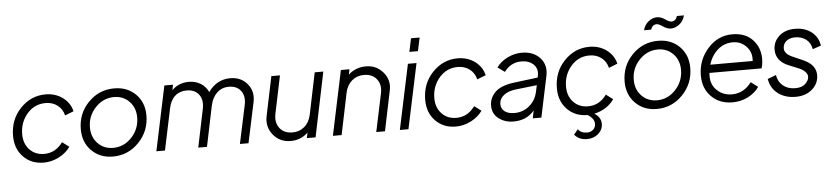

<svg xmlns="http://www.w3.org/2000/svg" viewBox="-50 -1042 6737 1557"><g transform="rotate(-5 3318.5 -263.5)"><path d="M270 12Q169 12 104.5 -54Q40 -120 40 -225Q40 -358 126 -448Q212 -538 331 -538Q411 -538 470 -495Q529 -452 546 -382L475 -354Q463 -406 422.5 -437Q382 -468 326 -468Q235 -468 175 -398.5Q115 -329 115 -232Q115 -155 161 -106.5Q207 -58 280 -58Q372 -58 431 -140L487 -98Q453 -49 393.5 -18.5Q334 12 270 12Z M833 12Q728 12 660 -56Q592 -124 592 -231Q592 -359 679 -448.5Q766 -538 890 -538Q997 -538 1064.5 -470.5Q1132 -403 1132 -297Q1132 -169 1044.5 -78.5Q957 12 833 12ZM841 -58Q929 -58 992.5 -126Q1056 -194 1056 -288Q1056 -366 1007 -417Q958 -468 883 -468Q795 -468 731 -400.5Q667 -333 667 -239Q667 -160 716.5 -109Q766 -58 841 -58Z M1835 -538Q1923 -538 1974 -476Q2025 -414 2007 -329L1937 0H1867L1933 -309Q1949 -381 1916 -425.5Q1883 -470 1818 -470Q1760 -470 1720.5 -432.5Q1681 -395 1667 -329L1599 0H1528L1592 -309Q1607 -381 1574 -425.5Q1541 -470 1474 -470Q1417 -470 1379 -436Q1341 -402 1328 -337L1257 0H1187L1298 -526H1368L1360 -482Q1414 -538 1498 -538Q1552 -538 1594 -512Q1636 -486 1656 -441Q1725 -538 1835 -538Z M2522 -526H2592L2483 0H2412L2421 -44Q2363 12 2280 12Q2192 12 2138 -54Q2084 -120 2103 -209L2169 -526H2239L2175 -218Q2161 -148 2196.5 -102Q2232 -56 2301 -56Q2358 -56 2398.5 -91Q2439 -126 2452 -188Z M2939 -538Q3024 -538 3078.5 -474.5Q3133 -411 3116 -328L3048 0H2977L3042 -308Q3057 -378 3021.5 -424Q2986 -470 2917 -470Q2860 -470 2819 -435Q2778 -400 2765 -338L2695 0H2624L2735 -526H2805L2796 -483Q2856 -538 2939 -538Z M3301 -624 3324 -733H3394L3371 -624ZM3169 0 3281 -529H3351L3239 0Z M3625 12Q3524 12 3459.5 -54Q3395 -120 3395 -225Q3395 -358 3481 -448Q3567 -538 3686 -538Q3766 -538 3825 -495Q3884 -452 3901 -382L3830 -354Q3818 -406 3777.5 -437Q3737 -468 3681 -468Q3590 -468 3530 -398.5Q3470 -329 3470 -232Q3470 -155 3516 -106.5Q3562 -58 3635 -58Q3727 -58 3786 -140L3842 -98Q3808 -49 3748.5 -18.5Q3689 12 3625 12Z M4208 -538Q4303 -538 4356.5 -479Q4410 -420 4391 -332L4321 0H4251L4264 -64Q4203 12 4094 12Q4024 12 3973.5 -26.5Q3923 -65 3923 -132Q3923 -193 3969.5 -240.5Q4016 -288 4126 -302L4319 -326L4322 -339Q4334 -397 4297.5 -432.5Q4261 -468 4199 -468Q4112 -468 4059 -395L4002 -436Q4033 -481 4090 -509.5Q4147 -538 4208 -538ZM4107 -56Q4177 -56 4229 -99.5Q4281 -143 4296 -214L4307 -265L4131 -245Q4071 -238 4035 -209Q3999 -180 3999 -138Q3999 -100 4028 -78Q4057 -56 4107 -56Z M4707 -58Q4799 -58 4858 -140L4914 -98Q4858 -18 4752 6Q4805 40 4805 92Q4805 140 4767.5 173Q4730 206 4675 206Q4611 206 4573 161L4607 120Q4631 153 4681 153Q4711 153 4730.5 134.5Q4750 116 4750 88Q4750 45 4697 12Q4596 12 4531.5 -54Q4467 -120 4467 -225Q4467 -358 4553 -448Q4639 -538 4758 -538Q4838 -538 4897 -495Q4956 -452 4973 -382L4902 -354Q4890 -406 4849.5 -437Q4809 -468 4753 -468Q4662 -468 4602 -398.5Q4542 -329 4542 -232Q4542 -155 4588 -106.5Q4634 -58 4707 -58Z M5431 -628Q5400 -628 5368 -650.5Q5336 -673 5318 -673Q5283 -673 5270 -633H5212Q5223 -676 5255.5 -702.5Q5288 -729 5326 -729Q5357 -729 5389.5 -706.5Q5422 -684 5440 -684Q5475 -684 5488 -725H5545Q5533 -679 5500 -653.5Q5467 -628 5431 -628ZM5260 12Q5155 12 5087 -56Q5019 -124 5019 -231Q5019 -359 5106 -448.5Q5193 -538 5317 -538Q5424 -538 5491.5 -470.5Q5559 -403 5559 -297Q5559 -169 5471.5 -78.5Q5384 12 5260 12ZM5268 -58Q5356 -58 5419.5 -126Q5483 -194 5483 -288Q5483 -366 5434 -417Q5385 -468 5310 -468Q5222 -468 5158 -400.5Q5094 -333 5094 -239Q5094 -160 5143.5 -109Q5193 -58 5268 -58Z M6135 -242H5710Q5709 -233 5709 -215Q5709 -144 5758 -98.5Q5807 -53 5878 -53Q5974 -53 6037 -138L6094 -95Q6061 -47 6003 -17.5Q5945 12 5877 12Q5772 12 5705.5 -54.5Q5639 -121 5639 -226Q5639 -353 5721.5 -445.5Q5804 -538 5921 -538Q6027 -538 6086.5 -475Q6146 -412 6146 -319Q6146 -279 6135 -242ZM5921 -473Q5849 -473 5797 -427Q5745 -381 5723 -308H6068Q6075 -378 6030.5 -425.5Q5986 -473 5921 -473Z M6390 12Q6306 12 6248 -31.5Q6190 -75 6177 -152L6246 -178Q6255 -122 6294.5 -90Q6334 -58 6394 -58Q6449 -58 6477 -86Q6505 -114 6505 -142Q6505 -163 6486 -183Q6467 -203 6434 -216L6356 -248Q6253 -290 6253 -384Q6253 -448 6302 -493Q6351 -538 6431 -538Q6513 -538 6566.5 -496Q6620 -454 6630 -384L6562 -361Q6553 -413 6516.5 -441Q6480 -469 6427 -469Q6383 -469 6355.5 -446.5Q6328 -424 6328 -387Q6328 -343 6393 -315L6475 -279Q6579 -234 6579 -149Q6579 -82 6527 -35Q6475 12 6390 12Z"/></g></svg>

Font: Plus Jakarta Display Light
Style: Italic
Weight: 300
Italic angle: -12°
Designer: Gumpita Rahayu
Foundry: Tokotype Studio
Version: Version 1.000;hotconv 1.0.109;makeotfexe 2.5.65596